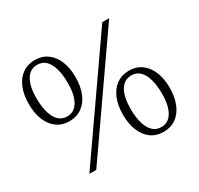

<svg xmlns="http://www.w3.org/2000/svg" viewBox="-147 -866 1085 1049"><g transform="rotate(-30 395.0 -342.0)"><path d="M135.5 0 611 -682.5H654.5L179 0ZM188 -332Q233.5 -332 257.8 -373.2Q282 -414.5 282 -487.5Q282 -541.5 271 -580Q260 -618.5 238.8 -638.8Q217.5 -659 186 -659Q140.5 -659 116 -617.8Q91.5 -576.5 91.5 -503.5Q91.5 -449.5 102.8 -411Q114 -372.5 135.5 -352.2Q157 -332 188 -332ZM186 -303Q141.5 -303 108.5 -326.5Q75.5 -350 57.5 -393.2Q39.5 -436.5 39.5 -494.5Q39.5 -554 57.5 -597.2Q75.5 -640.5 109 -664.2Q142.5 -688 188 -688Q232.5 -688 265.5 -664.2Q298.5 -640.5 316.5 -597.5Q334.5 -554.5 334.5 -496.5Q334.5 -437 316.5 -393.8Q298.5 -350.5 265.2 -326.8Q232 -303 186 -303ZM604.5 -24.5Q650 -24.5 674.2 -65.8Q698.5 -107 698.5 -180Q698.5 -234 687.5 -272.5Q676.5 -311 655.2 -331.2Q634 -351.5 602.5 -351.5Q557 -351.5 532.5 -310.2Q508 -269 508 -196Q508 -142 519.2 -103.5Q530.5 -65 552 -44.8Q573.5 -24.5 604.5 -24.5ZM602.5 4.5Q558 4.5 525 -19Q492 -42.5 474 -85.8Q456 -129 456 -187Q456 -246.5 474 -289.8Q492 -333 525.5 -356.8Q559 -380.5 604.5 -380.5Q649 -380.5 682 -356.8Q715 -333 733 -290Q751 -247 751 -189Q751 -129.5 733 -86.2Q715 -43 681.8 -19.2Q648.5 4.5 602.5 4.5Z"/></g></svg>

Font: Newsreader 14pt Light
Style: Regular
Weight: 300
Designer: Hugues Gentile
Foundry: Production Type
Version: Version 1.003